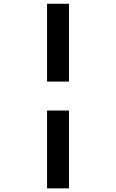

<svg xmlns="http://www.w3.org/2000/svg" viewBox="-20 -865 626 1036"><path d="M233.9 151.4V-268.6H352.1V151.4ZM233.9 -424.8V-844.7H352.1V-424.8Z"/></svg>

Font: CaskaydiaCove NFP SemiBold
Style: Italic
Weight: 600
Italic angle: -10°
Designer: Aaron Bell
Foundry: Saja Typeworks
Version: Version 2111.001; VTT 6.35;Nerd Fonts 3.1.1